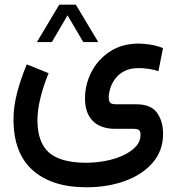

<svg xmlns="http://www.w3.org/2000/svg" viewBox="-20 -562 761 826"><path d="M234.9 -542H306.2L402.8 -380.9H338.4L270.5 -496.1L203.1 -380.9H138.7ZM189 -247.1Q167 -193.4 154.1 -141.4Q141.1 -89.4 141.1 -44.9Q141.1 50.8 190.7 94.2Q240.2 137.7 348.6 138.2Q391.1 138.2 432.9 130.4Q474.6 122.6 508.8 106.9Q543 91.3 563.7 69.1Q584.5 46.9 584.5 17.6Q584.5 3.4 578.4 -2.2Q572.3 -7.8 552.2 -7.8H475.6Q413.1 -7.8 379.4 -41.5Q345.7 -75.2 345.7 -138.2Q345.7 -199.2 373.8 -253.2Q401.9 -307.1 453.6 -340.8Q505.4 -374.5 577.1 -374.5Q595.2 -374.5 624.5 -370.4Q653.8 -366.2 681.2 -355L661.6 -255.9Q640.6 -262.7 618.7 -265.9Q596.7 -269 577.1 -269Q539.6 -269 514.6 -255.9Q489.7 -242.7 475.1 -222.4Q460.4 -202.1 454.1 -181.2Q447.8 -160.2 447.8 -144.5Q447.8 -127.4 453.9 -120.4Q460 -113.3 480.5 -113.3H568.4Q629.9 -112.8 655.8 -76.4Q681.6 -40 681.6 13.7Q681.6 85.4 637.7 137Q593.8 188.5 518.8 216.1Q443.8 243.7 351.1 243.7Q203.6 243.7 120.8 170.4Q38.1 97.2 38.1 -48.3Q38.1 -103.5 53.5 -162.6Q68.8 -221.7 95.2 -285.2Z"/></svg>

Font: Vazir Medium UI
Style: Medium-UI
Weight: 500
Designer: Saber Rastikerdar
Foundry: Saber Rastikerdar
Version: Version 30.0.0